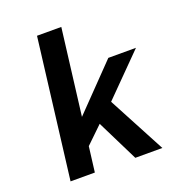

<svg xmlns="http://www.w3.org/2000/svg" viewBox="-129 -810 841 914"><g transform="rotate(-20 291.5 -353.0)"><path d="M196 0 212 -128 297 -210 401 0H538L384 -290L583 -491H443L229 -270L283 -706H160L73 0Z"/></g></svg>

Font: Falling Sky
Style: MedObl
Weight: 500
Designer: Paul D. Hunt
Foundry: Adobe Systems Incorporated
Version: Version 1.02